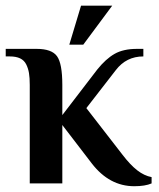

<svg xmlns="http://www.w3.org/2000/svg" viewBox="-21 -641 554 671"><path d="M221.2 -484.9 262.2 -621.1H371.1L270 -484.9ZM448.2 9.8Q361.3 9.8 299.8 -69.8L196.8 -204.1V0H83V-344.2Q83 -369.1 80.3 -385.5Q77.6 -401.9 70.6 -416Q63.5 -430.2 49.3 -437Q35.2 -443.8 13.2 -443.8H-1V-470.2H106.9Q159.7 -470.2 178.2 -444.6Q196.8 -418.9 196.8 -344.2V-238.8L318.8 -397.9Q348.6 -435.1 379.2 -452.6Q409.7 -470.2 458 -470.2H480V-443.8Q420.4 -443.8 383.8 -396L280.8 -263.2L407.2 -100.1Q434.1 -64.9 458.5 -45.9Q482.9 -26.9 508.8 -22V0Q486.3 9.8 448.2 9.8Z"/></svg>

Font: El Messiri SemiBold
Style: Regular
Weight: 600
Designer: Mohamed Gaber
Foundry: Kief Type Foundry
Version: Version 2.007;PS 002.007;hotconv 1.0.88;makeotf.lib2.5.64775